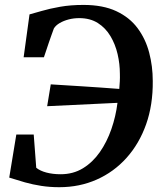

<svg xmlns="http://www.w3.org/2000/svg" viewBox="-20 -772 684 800"><path d="M227 8Q187.5 8 152 2.5Q116.5 -3 83.8 -12.2Q51 -21.5 18.5 -32L48 -211.5H120.5L131 -73Q147 -60 173.5 -53Q200 -46 232.5 -46Q285 -46 325.8 -71Q366.5 -96 396 -138.2Q425.5 -180.5 444 -233.8Q462.5 -287 469.5 -343.5L176.5 -329.5L191.5 -420.5Q214 -419 247.5 -417Q281 -415 320 -412.5Q359 -410 399.5 -407.2Q440 -404.5 477 -401.5Q478.5 -416.5 479.2 -432.8Q480 -449 479.5 -464.5Q479.5 -505.5 470 -546.5Q460.5 -587.5 440.2 -621.5Q420 -655.5 387.8 -676Q355.5 -696.5 310 -696.5Q287 -696.5 266 -691Q245 -685.5 228.8 -676Q212.5 -666.5 204.5 -653.5Q199.5 -640 194.2 -625Q189 -610 183.5 -594.5Q178 -579 173 -563.2Q168 -547.5 163 -533.5H78.5L103 -712Q122 -717 154.2 -726.5Q186.5 -736 230.5 -743.8Q274.5 -751.5 328 -751.5Q409 -751.5 464.5 -725.5Q520 -699.5 553.2 -654.8Q586.5 -610 601.5 -553Q616.5 -496 616.5 -434.5Q617.5 -335 588.8 -254Q560 -173 507.2 -114.2Q454.5 -55.5 383 -23.8Q311.5 8 227 8Z"/></svg>

Font: Merriweather 36pt SemiBold
Style: Italic
Weight: 600
Italic angle: -7.8°
Version: Version 2.101